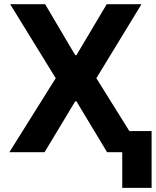

<svg xmlns="http://www.w3.org/2000/svg" viewBox="-20 -727 744 917"><path d="M339.2 -463.7H345.1L489.8 -707H655.8L440.2 -353.5L660.8 0H491.5L345.1 -243H339.2L192.8 0H24.6L246.1 -353.5L28.5 -707H195.5ZM704.1 170.3H563.8V-100.9H704.1Z"/></svg>

Font: Pretendard JP Variable
Style: Regular
Weight: 400
Designer: Base glyphs from Inter by Rasmus Andersson; Hangul glyphs from Noto Sans CJK(Source Han Sans) by Jang Soo-young and Kang
Foundry: Kil Hyung-jin
Version: Version 1.307;Glyphs 3.2 (3192)